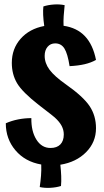

<svg xmlns="http://www.w3.org/2000/svg" viewBox="-20 -805 483 894"><path d="M261 -38Q264 -11 265 14.5Q266 40 264 61Q242 68 215 69.5Q188 71 165 66Q169 38 171 13Q173 -12 172 -39Q97 -52 52 -105Q7 -158 7 -231Q34 -243 64.5 -249Q95 -255 126 -255Q125 -194 149.5 -155Q174 -116 215 -116Q245 -116 261 -132.5Q277 -149 277 -179Q277 -200 267 -219Q257 -238 235 -258Q221 -270 194 -290.5Q167 -311 161 -316Q84 -376 59.5 -417.5Q35 -459 35 -512Q35 -578 76 -624.5Q117 -671 186 -684Q182 -712 181 -735Q180 -758 182 -775Q203 -782 230 -784Q257 -786 281 -781Q278 -753 276.5 -730Q275 -707 276 -685Q338 -676 375.5 -636.5Q413 -597 427 -526Q404 -513 374 -506Q344 -499 304 -497Q295 -555 280 -579Q265 -603 237 -603Q215 -603 201.5 -587Q188 -571 188 -545Q188 -511 210.5 -480.5Q233 -450 287 -412Q368 -355 397.5 -310.5Q427 -266 427 -208Q427 -143 381 -96.5Q335 -50 261 -38Z"/></svg>

Font: Atma SemiBold
Style: Regular
Weight: 600
Designer: Gregori Vincens, Jeremie Hornus, Riccardo Olocco, Yoann Minet.
Foundry: black foundry
Version: Version 1.102;PS 1.100;hotconv 1.0.86;makeotf.lib2.5.63406